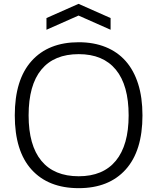

<svg xmlns="http://www.w3.org/2000/svg" viewBox="-20 -970 820 1000"><path d="M390 10Q232 10 144.5 -86.5Q57 -183 57 -369Q57 -555 144.5 -652.5Q232 -750 390 -750Q468 -750 530 -725Q592 -700 634.5 -652Q677 -604 699.5 -533Q722 -462 722 -369Q722 -184 634.5 -87Q547 10 390 10ZM390 -52Q517 -52 583.5 -133Q650 -214 650 -369Q650 -526 583.5 -607Q517 -688 390 -688Q262 -688 195.5 -607.5Q129 -527 129 -369Q129 -213 195.5 -132.5Q262 -52 390 -52ZM222 -876 389 -950 556 -876V-815L389 -889L222 -815Z"/></svg>

Font: Encode Sans Wide
Style: Light
Weight: 300
Designer: Pablo Impallari, Andres Torresi
Foundry: Pablo Impallari, Andres Torresi
Version: Version 1.000; ttfautohint (v1.00) -l 8 -r 50 -G 200 -x 14 -